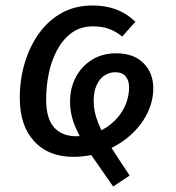

<svg xmlns="http://www.w3.org/2000/svg" viewBox="-20 -559 639 699"><path d="M258 -63 247 12Q156 12 104 -45Q52 -102 52 -203Q52 -269 70 -329.5Q88 -390 122 -437.5Q156 -485 205 -512Q254 -539 317 -539Q364 -539 402 -525Q440 -511 473 -480L425 -426Q400 -446 375 -454.5Q350 -463 318 -463Q273 -463 241 -439.5Q209 -416 188 -377Q167 -338 157.5 -291Q148 -244 148 -197Q148 -127 177 -95Q206 -63 258 -63ZM452 80 392 120Q350 60 314 8Q278 -44 256.5 -92Q235 -140 235 -189Q235 -238 256 -278Q277 -318 315 -341.5Q353 -365 403 -365Q467 -365 502.5 -329Q538 -293 538 -238Q538 -190 515.5 -145Q493 -100 453 -65Q413 -30 360 -9Q307 12 247 12L258 -63Q300 -63 335 -78Q370 -93 396 -118Q422 -143 436 -175Q450 -207 450 -241Q450 -266 437.5 -281Q425 -296 399 -296Q378 -296 360 -284Q342 -272 331.5 -248.5Q321 -225 321 -191Q321 -152 337.5 -111.5Q354 -71 383.5 -24.5Q413 22 452 80Z"/></svg>

Font: Fira Sans Variable
Style: Italic
Weight: 397
Italic angle: -8°
Designer: Carrois Corporate & Edenspiekermann AG
Foundry: Carrois Corporate GbR & Edenspiekermann AG
Version: Version 4.202